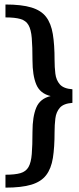

<svg xmlns="http://www.w3.org/2000/svg" viewBox="-20 -774 354 857"><path d="M4.4 63.5V5.9Q46.9 5.9 71.3 -1.2Q95.7 -8.3 107.2 -28.3Q118.7 -48.3 121.8 -86.4Q125 -124.5 125 -186Q125 -252.9 141.8 -293.5Q158.7 -334 206.1 -345.2Q158.7 -356.4 141.8 -397.2Q125 -438 125 -504.4Q125 -565.9 121.8 -604Q118.7 -642.1 107.2 -662.1Q95.7 -682.1 71.3 -689.2Q46.9 -696.3 4.4 -696.3V-753.9Q76.2 -753.9 119.9 -740.7Q163.6 -727.5 185.8 -698.5Q208 -669.4 215.8 -621.8Q223.6 -574.2 223.6 -505.9Q223.6 -474.1 227.1 -445.3Q230.5 -416.5 247.1 -397.5Q263.7 -378.4 303.2 -375.5V-314.9Q263.7 -312 247.1 -293Q230.5 -273.9 227.1 -245.1Q223.6 -216.3 223.6 -185.1Q223.6 -116.7 216.1 -69.1Q208.5 -21.5 186 7.8Q163.6 37.1 119.9 50.3Q76.2 63.5 4.4 63.5Z"/></svg>

Font: Pontano Sans Medium
Style: Regular
Weight: 500
Designer: Vernon Adams
Foundry: Vernon Adams
Version: Version 2.001